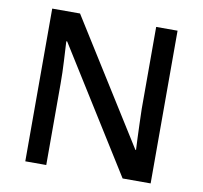

<svg xmlns="http://www.w3.org/2000/svg" viewBox="-79 -799 935 884"><g transform="rotate(10 388.0 -357.0)"><path d="M681 0H550L189 -577H185Q187 -537 190 -485.5Q193 -434 193 -380V0H95V-714H225L585 -140H588Q587 -161 585.5 -193Q584 -225 583 -261.5Q582 -298 581 -330V-714H681Z"/></g></svg>

Font: Noto Sans Myanmar Medium
Style: Regular
Weight: 500
Designer: Monotype Design Team
Foundry: Monotype Imaging Inc.
Version: Version 2.107; ttfautohint (v1.8.4.7-5d5b)